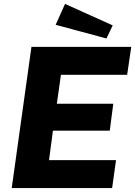

<svg xmlns="http://www.w3.org/2000/svg" viewBox="-20 -963 692 983"><path d="M313 -943 265 -836 525 -766 557 -833ZM40 0H554L574 -143H231L251 -294H542L560 -432H271L292 -580H631L652 -723H141Z"/></svg>

Font: United Sans ExtraBold
Style: Italic
Weight: 800
Italic angle: -8°
Designer: Pablo Impallari, Rodrigo Fuenzalida (Modified by Dan O. Williams)
Version: Version 1.000;PS 001.000;hotconv 1.0.88;makeotf.lib2.5.64775